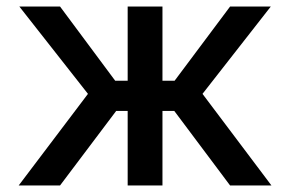

<svg xmlns="http://www.w3.org/2000/svg" viewBox="-20 -565 884 585"><path d="M39 -545H163L331 -319H369V-545H475V-319H512L681 -545H805L597 -279L807 0H681L511 -227H475V0H369V-227H334L163 0H37L248 -279Z"/></svg>

Font: Sinter Medium
Style: Regular
Weight: 500
Foundry: Adobe & rsms
Version: Version 1.000